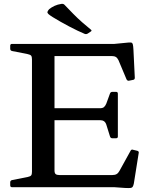

<svg xmlns="http://www.w3.org/2000/svg" viewBox="-20 -972 801 997"><path d="M451 -808 436 -798Q428 -793 420 -796Q384 -811 338.5 -835Q293 -859 254 -883Q238 -893 231.5 -899Q225 -905 226.5 -910.5Q228 -916 235 -924Q247 -934 263 -941.5Q279 -949 300 -952Q310 -953 316 -946Q337 -924 360 -900.5Q383 -877 407 -856Q431 -835 452 -818Q459 -813 451 -808ZM146 0V-744H263V-87Q263 -73 269 -68Q275 -63 289 -63H563Q577 -63 585.5 -68Q594 -73 600 -84L658 -189Q662 -198 672 -194L693 -189Q703 -186 700 -176L675 -19Q673 -9 669.5 -3Q666 3 657.5 4Q649 5 629 4L573 0ZM563 -254Q554 -254 551 -264L532 -325Q528 -337 520 -342.5Q512 -348 499 -348H263V-410H499Q513 -410 520 -416Q527 -422 532 -434L551 -486Q554 -495 564 -495H583Q592 -495 592 -485V-263Q592 -254 582 -254ZM650 -553Q642 -551 637 -560L595 -660Q589 -672 581 -676.5Q573 -681 559 -681H263V-744H574L646 -751Q658 -752 663 -750.5Q668 -749 670 -740.5Q672 -732 673 -712L680 -568Q680 -558 670 -557ZM42 0Q33 0 33 -10V-25Q33 -35 43 -37L124 -53Q138 -56 142 -61.5Q146 -67 146 -80V-213H263V0ZM33 -734Q33 -744 42 -744H263V-531H146V-664Q146 -677 142 -682.5Q138 -688 124 -691L43 -707Q33 -709 33 -719Z"/></svg>

Font: Hahmlet Medium
Style: Regular
Weight: 500
Version: Version 1.002